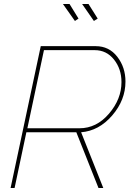

<svg xmlns="http://www.w3.org/2000/svg" viewBox="-20 -941 656 961"><path d="M295 -921H328L373 -848L355 -836ZM391 -921H423L469 -848L450 -836ZM33 0 184 -710H459Q526 -710 567 -657Q608 -604 608 -533Q608 -440 541.5 -363Q475 -286 386 -279L497 0H473L362 -279H112L53 0ZM378 -299Q463 -299 525.5 -372Q588 -445 588 -530Q588 -596 550.5 -643Q513 -690 454 -690H200L117 -299Z"/></svg>

Font: Raleway-v4020 Thin
Style: Italic
Weight: 250
Italic angle: -12°
Designer: Matt McInerney, Pablo Impallari, Rodrigo Fuenzalida
Foundry: Matt McInerney, Pablo Impallari, Rodrigo Fuenzalida
Version: Version 4.020;PS 004.020;hotconv 1.0.88;makeotf.lib2.5.64775